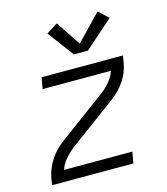

<svg xmlns="http://www.w3.org/2000/svg" viewBox="-114 -862 829 951"><g transform="rotate(-15 300.0 -386.5)"><path d="M35 0 40 -33Q44 -57 53.5 -80.5Q63 -104 77 -125.5Q91 -147 109 -165.5Q127 -184 148 -199L389 -377Q414 -396 434 -420Q454 -444 463 -472H113L123 -530H540L535 -497Q531 -473 522 -449.5Q513 -426 498.5 -404.5Q484 -383 466 -364.5Q448 -346 427 -331L186 -153Q162 -134 141.5 -110Q121 -86 112 -58H462L452 0ZM307 -598 207 -732 265 -768 349 -642 475 -773 525 -727 379 -598Z"/></g></svg>

Font: Iosevka Curly Light Extended
Style: Italic
Weight: 300
Width: 7
Italic angle: -9°
Monospace: yes
Designer: Belleve Invis
Foundry: Belleve Invis
Version: Version 11.1.0; ttfautohint (v1.8.3)